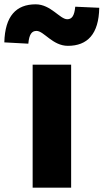

<svg xmlns="http://www.w3.org/2000/svg" viewBox="-79 -868 479 888"><path d="M72 0H250V-569H72ZM235 -656C325 -656 378 -710 380 -832L269 -837C265 -794 253 -779 232 -779C198 -779 156 -848 86 -848C-4 -848 -56 -794 -59 -672L52 -666C56 -710 68 -725 90 -725C124 -725 164 -656 235 -656Z"/></svg>

Font: Noto Sans JP Black
Style: Regular
Weight: 900
Designer: Ryoko NISHIZUKA 西塚涼子 (kana, bopomofo & ideographs); Paul D. Hunt (Latin, Greek & Cyrillic); Sandoll Communications 산돌커뮤니
Foundry: Adobe
Version: Version 2.002;hotconv 1.0.116;makeotfexe 2.5.65601